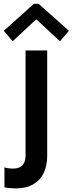

<svg xmlns="http://www.w3.org/2000/svg" viewBox="-52 -789 387 1022"><path d="M-28.3 208V101.6Q-11.2 108.4 18.6 108.4Q50.8 108.4 67.4 90.6Q84 72.8 84 40V-520.5H199.2V41Q199.2 91.8 181.2 130.6Q163.1 169.4 125.5 191.7Q87.9 213.9 32.2 213.9Q-0.5 213.9 -28.3 208ZM-31.7 -625 128.4 -768.6H153.8L314.9 -625L267.1 -569.3L143.1 -684.6H139.2L15.1 -569.3Z"/></svg>

Font: Reddit Sans Chocolate SemiBold
Style: Regular
Weight: 600
Designer: Stephen Hutchings
Foundry: Reddit
Version: Version 1.011